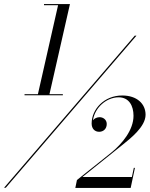

<svg xmlns="http://www.w3.org/2000/svg" viewBox="-37 -826 738 947"><path d="M84 -361.5V-356H273V-361.5H207L308 -806H180V-800.5H249.5L150 -361.5ZM627.5 -650 -17 100H-8.5L636 -650ZM607.5 101 628.5 2H623L613.5 47H369.5L569 -113C604 -141.5 681 -200 681 -260C681 -314 638.5 -355 566 -355C476.5 -355 415 -287 415 -217C415 -190.5 431 -176 452 -176C473 -176 489.5 -190.5 489.5 -214.5C489.5 -235.5 472 -248 454.5 -248C441.5 -248 428.5 -242 421.5 -232.5C430 -294 487 -346 548 -346C600 -346 621.5 -303.5 621.5 -255C621.5 -184.5 565.5 -117 512 -73.5L342.5 62L334.5 101Z"/></svg>

Font: Bodoni* 24pt
Style: Italic
Weight: 400
Italic angle: -13°
Version: Version 2.3